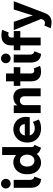

<svg xmlns="http://www.w3.org/2000/svg" viewBox="1341 -2155 1027 3749"><g transform="rotate(-90 1854.5 -280.5)"><path d="M61.5 -203.1V-526.4H216.8V-206.1Q217.3 -137.2 281.2 -121.1L232.4 7.8Q144.5 2.4 103 -52.2Q61.5 -106.9 61.5 -203.1ZM48.8 -679.7Q48.8 -706.1 61.3 -727.5Q73.7 -749 95.2 -761.7Q116.7 -774.4 142.6 -774.4Q168.5 -774.4 190.2 -761.7Q211.9 -749 224.6 -727.5Q237.3 -706.1 237.3 -679.7Q237.3 -654.3 224.6 -632.8Q211.9 -611.3 190.2 -598.6Q168.5 -585.9 142.6 -585.9Q116.7 -585.9 95.2 -598.6Q73.7 -611.3 61.3 -632.8Q48.8 -654.3 48.8 -679.7Z M726.6 -73.2H721.7Q689.5 -35.2 646.7 -13.7Q604 7.8 555.7 7.8Q496.6 7.8 443.6 -22.7Q390.6 -53.2 358.2 -114Q325.7 -174.8 327.1 -261.7Q325.7 -347.7 358.2 -409.4Q390.6 -471.2 444.8 -502.7Q499 -534.2 560.5 -534.2Q600.1 -534.2 635.3 -520.8Q670.4 -507.3 698.7 -482.4H703.1V-752H857.4V-181.6Q857.4 -162.6 861.3 -151.6Q865.2 -140.6 874 -133.8Q882.8 -127 899.4 -121.1L844.7 7.8Q794.9 -7.8 765.6 -27.8Q736.3 -47.9 726.6 -73.2ZM710 -264.6Q709.5 -307.6 694.3 -339.4Q679.2 -371.1 653.3 -387.9Q627.4 -404.8 594.7 -404.3Q560.1 -404.8 533 -387.9Q505.9 -371.1 491 -339.1Q476.1 -307.1 476.6 -264.6Q476.1 -221.7 490.5 -189.5Q504.9 -157.2 531.2 -139.4Q557.6 -121.6 591.8 -121.1Q625.5 -121.6 652.1 -139.4Q678.7 -157.2 694.1 -189.7Q709.5 -222.2 710 -264.6Z M945.3 -261.7Q945.3 -342.3 980.2 -403.8Q1015.1 -465.3 1074.7 -499Q1134.3 -532.7 1205.1 -533.2Q1272.5 -533.2 1327.9 -502Q1383.3 -470.7 1415.3 -414.6Q1447.3 -358.4 1447.3 -287.1Q1446.8 -247.6 1439.5 -212.9H1085.4Q1099.1 -167.5 1135 -141.4Q1170.9 -115.2 1220.7 -115.2Q1255.9 -115.2 1292.2 -126.2Q1328.6 -137.2 1347.7 -152.3L1395.5 -37.1Q1364.7 -16.6 1319.3 -4.4Q1273.9 7.8 1223.6 7.8Q1139.6 7.8 1076.4 -26.4Q1013.2 -60.5 979.2 -121.8Q945.3 -183.1 945.3 -261.7ZM1304.7 -309.6Q1304.7 -340.8 1291.7 -364Q1278.8 -387.2 1255.9 -399.7Q1232.9 -412.1 1203.1 -412.1Q1156.2 -412.1 1124.5 -384Q1092.8 -356 1082.5 -309.6Z M1521.5 -525.4H1670.9V-457H1673.8Q1698.7 -493.7 1741.2 -513.4Q1783.7 -533.2 1834 -533.2Q1885.7 -533.2 1924.1 -509.3Q1962.4 -485.4 1983.2 -442.4Q2003.9 -399.4 2003.9 -343.8V0H1849.6V-310.5Q1849.1 -356.9 1827.1 -380.9Q1805.2 -404.8 1765.6 -405.3Q1726.1 -404.8 1700.7 -379.4Q1675.3 -354 1675.8 -308.6V0H1521.5Z M2140.6 -184.6V-397.5H2052.7V-525.4H2140.6V-676.8H2294.9V-525.4H2417V-397.5H2294.9V-188.5Q2294.9 -156.2 2310.3 -140.6Q2325.7 -125 2351.6 -125Q2373.5 -125 2392.6 -135.7L2442.4 -13.7Q2420.9 -3.4 2391.8 2.2Q2362.8 7.8 2333 7.8Q2269.5 7.8 2226.6 -16.4Q2183.6 -40.5 2162.1 -83.7Q2140.6 -127 2140.6 -184.6Z M2507.3 -203.1V-526.4H2662.6V-206.1Q2663.1 -137.2 2727.1 -121.1L2678.2 7.8Q2590.3 2.4 2548.8 -52.2Q2507.3 -106.9 2507.3 -203.1ZM2494.6 -679.7Q2494.6 -706.1 2507.1 -727.5Q2519.5 -749 2541 -761.7Q2562.5 -774.4 2588.4 -774.4Q2614.3 -774.4 2636 -761.7Q2657.7 -749 2670.4 -727.5Q2683.1 -706.1 2683.1 -679.7Q2683.1 -654.3 2670.4 -632.8Q2657.7 -611.3 2636 -598.6Q2614.3 -585.9 2588.4 -585.9Q2562.5 -585.9 2541 -598.6Q2519.5 -611.3 2507.1 -632.8Q2494.6 -654.3 2494.6 -679.7Z M2747.6 -525.4H2842.3V-574.2Q2841.8 -663.1 2890.9 -714.8Q2939.9 -766.6 3038.6 -766.6Q3067.4 -766.6 3097.4 -762.2Q3127.4 -757.8 3146 -750L3095.2 -625Q3074.2 -631.8 3055.2 -632.8Q3027.8 -632.3 3011.5 -616.5Q2995.1 -600.6 2995.6 -569.3V-525.4H3122.6V-397.5H2995.6V0H2842.3V-397.5H2747.6Z M3176.8 195.3 3229.5 71.3Q3240.7 77.1 3254.6 80.3Q3268.6 83.5 3281.2 84Q3335.4 84 3352.5 23.4L3357.9 5.9L3140.6 -525.4H3302.7L3402.3 -233.4L3425.8 -157.2H3429.7L3452.1 -233.4L3543.9 -525.4H3705.1L3483.4 58.6Q3466.3 104 3448.2 134.5Q3430.2 165 3391.1 189Q3352.1 212.9 3288.1 212.9Q3259.8 212.9 3229.5 207.8Q3199.2 202.6 3176.8 195.3Z"/></g></svg>

Font: Reddit Sans Strawberry ExBold
Style: Regular
Weight: 800
Designer: Stephen Hutchings
Foundry: Reddit
Version: Version 1.013